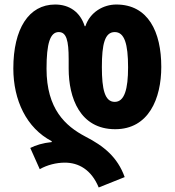

<svg xmlns="http://www.w3.org/2000/svg" viewBox="-20 -580 773 850"><path d="M417 250 532 204C500 115 439 66 357 24C270 -22 186 -97 186 -276C186 -388 202 -438 240 -438C274 -438 284 -401 284 -318V-276C284 -147 334 -8 490 -8C638 -8 694 -143 694 -284C694 -439 636 -560 495 -560C438 -560 379 -527 358 -464H355C335 -527 287 -560 224 -560C107 -560 39 -452 39 -277C39 -137 97 -13 209 45V49C169 53 138 63 114 75L156 169C189 150 230 140 267 140C327 140 384 170 417 250ZM488 -129C444 -129 431 -184 431 -283C431 -385 444 -438 488 -438C531 -438 547 -386 547 -282C547 -185 531 -129 488 -129Z"/></svg>

Font: Noto Sans Georgian ExtraCondensed ExtraBold
Style: Regular
Weight: 800
Width: 2
Designer: Monotype Design Team, Akaki Razmadze
Foundry: Google LLC
Version: Version 2.005